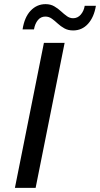

<svg xmlns="http://www.w3.org/2000/svg" viewBox="-20 -907 483 927"><path d="M52 0 192 -700H292L152 0ZM333 -760Q309 -760 291 -770Q273 -780 258.5 -793.5Q244 -807 230 -817Q216 -827 199 -827Q177 -827 163 -810Q149 -793 144 -765H89Q98 -824 128 -855.5Q158 -887 200 -887Q224 -887 242 -876.5Q260 -866 274.5 -852.5Q289 -839 303 -829Q317 -819 333 -819Q355 -819 370 -836.5Q385 -854 389 -879H443Q434 -824 405 -792Q376 -760 333 -760Z"/></svg>

Font: MOST Montserrat Medium
Style: Italic
Weight: 500
Italic angle: -11.3°
Designer: Julieta Ulanovsky
Foundry: Julieta Ulanovsky
Version: Version 8.000;March 11, 2024;FontCreator 15.0.0.2926 64-bit